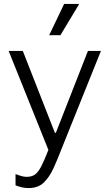

<svg xmlns="http://www.w3.org/2000/svg" viewBox="-20 -770 557 976"><path d="M126 186Q108 186 92 182.5Q76 179 59 172V115Q70 119 85.5 124Q101 129 115 129Q141 129 157.5 117.5Q174 106 189.5 76Q205 46 226 -8L24 -511H96L259 -95H264L427 -511H493L294 -16Q273 39 252 85Q231 131 202 158.5Q173 186 126 186ZM230 -591 306 -750H380L381 -747L287 -591Z"/></svg>

Font: Chivo Medium ExtraLight
Style: Regular
Weight: 250
Version: Version 2.002